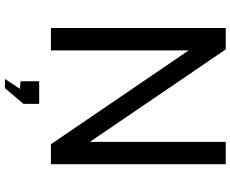

<svg xmlns="http://www.w3.org/2000/svg" viewBox="-100 -664 953 794"><g transform="rotate(90 377.0 -266.5)"><path d="M566.2 -723H658.6V0H576L187.8 -570.1V0H95.4V-723H183.8L566.2 -161.2ZM306 190.1 346.8 128 315.5 125.6V48.5H409.1V113.2L344 190.1Z"/></g></svg>

Font: Public Sans Thin
Style: Regular
Weight: 100
Designer: The Public Sans project authors (U.S. Web Design System). Libre Franklin designed by Pablo Impallari and Rodrigo Fuenzal
Version: Version 1.008